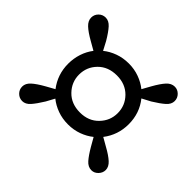

<svg xmlns="http://www.w3.org/2000/svg" viewBox="-117 -708 762 762"><g transform="rotate(-45 264.5 -326.5)"><path d="M173 -326Q173 -278 204 -248Q235 -218 277 -218Q320 -218 350.5 -248Q381 -278 381 -326Q381 -375 350.5 -405Q320 -435 277 -435Q235 -435 204 -405Q173 -375 173 -326ZM106 -326Q106 -358 116 -385.5Q126 -413 143 -434L108 -453Q77 -472 60 -487Q43 -502 43 -520Q43 -537 55 -549Q67 -561 84 -561Q102 -561 117 -544.5Q132 -528 150 -496L170 -460Q217 -496 277 -496Q307 -496 334.5 -487Q362 -478 384 -461L404 -496Q422 -528 437.5 -544.5Q453 -561 471 -561Q488 -561 500 -549Q512 -537 512 -520Q512 -502 495.5 -487Q479 -472 447 -453L411 -434Q428 -413 438 -385.5Q448 -358 448 -326Q448 -295 438 -267.5Q428 -240 411 -219L447 -199Q479 -181 495.5 -166Q512 -151 512 -132Q512 -116 500 -104Q488 -92 471 -92Q453 -92 438 -109Q423 -126 404 -157L385 -193Q339 -156 277 -156Q217 -156 170 -192L150 -157Q133 -126 117.5 -109Q102 -92 84 -92Q68 -92 55.5 -104Q43 -116 43 -132Q43 -151 60 -166Q77 -181 108 -199L143 -219Q126 -240 116 -267.5Q106 -295 106 -326Z"/></g></svg>

Font: Source Serif 4 Semibold
Style: Italic
Weight: 600
Italic angle: -12°
Designer: Frank Grießhammer
Foundry: Adobe
Version: Version 4.005;hotconv 1.1.0;makeotfexe 2.6.0